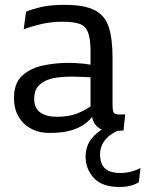

<svg xmlns="http://www.w3.org/2000/svg" viewBox="-20 -534 594 784"><path d="M439.5 -107.9Q439.5 -79.6 445.3 -73Q451.2 -66.4 468.8 -66.4Q474.1 -66.4 480.2 -66.7Q486.3 -66.9 491.2 -66.9L484.4 -1Q484.4 -1 473.9 -0.5Q463.4 0 450.7 0.7Q438 1.5 430.2 1.5Q402.3 1.5 386.2 -9.5Q370.1 -20.5 363.3 -34.4Q356.4 -48.3 356.4 -57.1Q346.2 -43 325.7 -27.6Q305.2 -12.2 270.5 -1.7Q235.8 8.8 182.6 8.8Q117.7 8.8 77.4 -30Q37.1 -68.8 37.1 -134.3Q37.1 -192.9 69.3 -223.6Q101.6 -254.4 152.8 -265.9Q204.1 -277.3 260.7 -277.3Q277.8 -277.3 293.9 -276.1Q310.1 -274.9 322.8 -273.9L349.6 -270V-325.2Q349.6 -377.4 338.9 -403.1Q328.1 -428.7 303.5 -437Q278.8 -445.3 236.8 -445.3Q188 -445.3 146.7 -435.3Q105.5 -425.3 76.7 -414.1L86.4 -486.3Q109.4 -496.1 147 -505.1Q184.6 -514.2 243.7 -514.2Q322.8 -514.2 365.2 -493.2Q407.7 -472.2 423.6 -424.8Q439.5 -377.4 439.5 -298.3ZM275.4 -221.2Q253.9 -221.2 227.1 -219Q200.2 -216.8 175.8 -208.3Q151.4 -199.7 135.5 -181.4Q119.6 -163.1 119.6 -130.9Q119.6 -93.3 143.8 -75.2Q168 -57.1 212.4 -57.1Q262.2 -57.1 296.1 -71Q330.1 -85 349.6 -99.6V-218.3L325.7 -219.7ZM467.8 229.5Q397 229.5 363.3 192.9Q329.6 156.2 329.6 107.4Q329.6 64 351.3 35.4Q373 6.8 405.8 -10.3Q438.5 -27.3 472.2 -35.6V-4.9Q431.2 10.7 409.9 36.9Q388.7 63 388.7 95.2Q388.7 136.2 409.2 154.3Q429.7 172.4 472.2 172.4Q490.2 172.4 504.9 169.2Q519.5 166 530.8 162.1Q543.9 157.7 553.7 151.9L546.9 210Q537.6 215.8 527.3 219.7Q517.6 223.6 502.9 226.6Q488.3 229.5 467.8 229.5Z"/></svg>

Font: Mako
Style: Regular
Weight: 400
Designer: vernon adams
Foundry: vernon adams
Version: Version 1.100; ttfautohint (v1.8.4.7-5d5b);gftools[0.9.33]